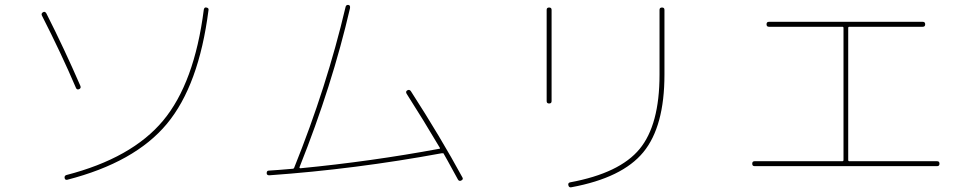

<svg xmlns="http://www.w3.org/2000/svg" viewBox="-20 -751 4040 799"><path d="M249 -9.8Q247.1 -19.5 255.9 -22.5Q528.3 -92.8 658.7 -249Q789.1 -405.3 828.1 -710.9Q830.1 -721.7 838.9 -719.7Q849.6 -717.8 847.7 -709Q807.6 -395.5 674.3 -235.4Q541 -75.2 259.8 -2.9Q251 -1 249 -9.8ZM295.9 -385.7Q235.4 -527.3 154.3 -686.5Q150.4 -695.3 159.2 -700.2Q167 -705.1 172.9 -695.3Q247.1 -548.8 314.5 -393.6Q318.4 -383.8 309.1 -379.9Q299.8 -376 295.9 -385.7Z M1100.6 -21.5Q1089.8 -21.5 1089.8 -30.3Q1089.8 -41 1098.6 -41Q1132.8 -43 1199.2 -48.8Q1202.1 -48.8 1204.1 -52.7Q1339.8 -389.6 1418 -721.7Q1419.9 -731.4 1429.7 -730.5Q1438.5 -729.5 1436.5 -716.8Q1362.3 -395.5 1226.6 -55.7Q1225.6 -54.7 1226.6 -52.7Q1227.5 -50.8 1230.5 -50.8Q1523.4 -79.1 1807.6 -131.8Q1812.5 -131.8 1810.5 -135.7Q1741.2 -252.9 1671.9 -361.3Q1667 -370.1 1674.8 -375Q1683.6 -379.9 1689.5 -372.1Q1813.5 -179.7 1904.3 -12.7Q1909.2 -4.9 1899.9 0Q1890.6 4.9 1885.7 -3.9Q1828.1 -109.4 1825.2 -113.3H1818.4Q1459 -46.9 1100.6 -21.5Z M2357.4 28.3Q2347.7 30.3 2345.2 20Q2342.8 9.8 2352.5 7.8Q2558.6 -30.3 2641.6 -130.9Q2724.6 -231.4 2724.6 -440.4V-710Q2724.6 -719.7 2734.9 -719.7Q2745.1 -719.7 2745.1 -710V-440.4Q2745.1 -224.6 2657.2 -117.7Q2569.3 -10.7 2357.4 28.3ZM2254.9 -330.1V-710Q2254.9 -719.7 2265.1 -719.7Q2275.4 -719.7 2275.4 -710V-330.1Q2275.4 -320.3 2265.1 -320.3Q2254.9 -320.3 2254.9 -330.1Z M3120.1 -59.6Q3110.4 -59.6 3110.4 -69.8Q3110.4 -80.1 3120.1 -80.1H3485.4Q3490.2 -80.1 3490.2 -85V-634.8Q3490.2 -639.6 3485.4 -639.6H3179.7Q3169.9 -639.6 3169.9 -649.9Q3169.9 -660.2 3179.7 -660.2H3820.3Q3830.1 -660.2 3830.1 -649.9Q3830.1 -639.6 3820.3 -639.6H3514.6Q3509.8 -639.6 3509.8 -634.8V-85Q3509.8 -80.1 3514.6 -80.1H3879.9Q3889.6 -80.1 3889.6 -69.8Q3889.6 -59.6 3879.9 -59.6Z"/></svg>

Font: Rounded-X Mgen+ 2m thin
Style: Regular
Weight: 100
Designer: [Source Han Sans]
Ryoko NISHIZUKA  (kana & ideographs); Paul D. Hunt (Latin, Greek & Cyrillic); Wenlong ZHANG  (bopomofo
Version: Version 1.059.20150602